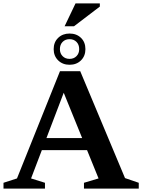

<svg xmlns="http://www.w3.org/2000/svg" viewBox="-24 -1105 832 1125"><path d="M189 -225.5V-296H535.5V-225.5ZM708.5 -61.5 789 -34V0H468V-34L553.5 -59.5L337 -592H361L158 -59.5L239.5 -34V0H-3.5V-34L75.5 -59.5L327.5 -688H446ZM383.5 -908.5Q424.5 -908.5 450.5 -883.2Q476.5 -858 476.5 -817Q476.5 -777 450.5 -751.2Q424.5 -725.5 383.5 -725.5Q343 -725.5 316.8 -751.2Q290.5 -777 290.5 -817Q290.5 -858 316.8 -883.2Q343 -908.5 383.5 -908.5ZM383.5 -760Q408.5 -760 424.2 -776Q440 -792 440 -817Q440 -843.5 424.2 -859.5Q408.5 -875.5 383.5 -875.5Q358.5 -875.5 342.8 -859.5Q327 -843.5 327 -817Q327 -792 342.8 -776Q358.5 -760 383.5 -760ZM354.5 -951 418.5 -1085H561V-1066.5L409.5 -951Z"/></svg>

Font: Newsreader SemiBold
Style: Regular
Weight: 600
Designer: Hugues Gentile
Foundry: Production Type
Version: Version 1.003